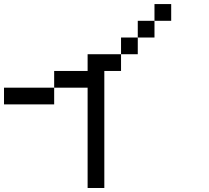

<svg xmlns="http://www.w3.org/2000/svg" viewBox="-20 -937 1040 957"><path d="M750 -916.7H833.3V-833.3H750ZM0 -416.7V-500H250V-416.7ZM666.7 -750V-833.3H750V-750ZM666.7 -666.7H583.3V-750H666.7ZM250 -500V-583.3H416.7V-666.7H583.3V-583.3H500V0H416.7V-500Z"/></svg>

Font: Galmuri11 Regular
Style: Regular
Weight: 400
Designer: Minseo Lee (Quiple)
Version: Version 2.356;hotconv 1.1.0;makeotfexe 2.6.0 DEVELOPMENT